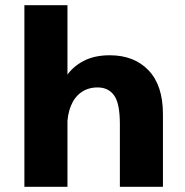

<svg xmlns="http://www.w3.org/2000/svg" viewBox="-20 -720 714 740"><path d="M240 0H74V-700H240ZM204 -342Q211 -389 235.5 -426Q260 -463 302 -485Q344 -507 403 -507Q497 -507 552.5 -449Q608 -391 608 -280V0H442V-242Q442 -321 420 -352Q398 -383 356 -383Q320 -383 293.5 -364.5Q267 -346 253 -311.5Q239 -277 239 -230Z"/></svg>

Font: Moderustic
Style: Bold
Weight: 700
Designer: Tural Alisoy
Foundry: TAFT Foundry
Version: Version 2.120